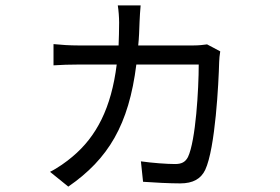

<svg xmlns="http://www.w3.org/2000/svg" viewBox="-20 -633 1040 714"><path d="M750 -468C736 -466 720 -464 699 -464H494C497 -492 498 -521 499 -552C500 -571 501 -594 503 -613H418C421 -595 423 -568 423 -549C423 -519 422 -491 421 -464H271C240 -464 208 -466 179 -469V-390C208 -392 240 -393 271 -393H414C394 -232 339 -125 249 -50C228 -32 193 -7 166 6L234 61C383 -42 459 -169 487 -393H719C719 -302 708 -110 679 -49C669 -30 655 -23 631 -23C601 -23 546 -27 504 -33L512 43C551 46 613 49 650 49C698 49 727 32 743 -1C781 -82 793 -326 795 -402C795 -413 797 -429 799 -442Z"/></svg>

Font: Noto Sans JP Regular
Style: Regular
Weight: 400
Designer: Ryoko NISHIZUKA (kana & ideographs); Paul D. Hunt (Latin, Greek & Cyrillic); Wenlong ZHANG (bopomofo); Sandoll Communica
Foundry: Adobe Systems Incorporated
Version: Version 1.004;PS 1.004;hotconv 1.0.82;makeotf.lib2.5.63406